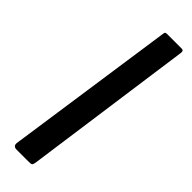

<svg xmlns="http://www.w3.org/2000/svg" viewBox="-254 -749 757 757"><g transform="rotate(45 124.0 -371.0)"><path d="M142 -16Q140 -5 136.5 -2.5Q133 0 121 0H53Q43 0 38.5 -5Q34 -10 35 -19L138 -730Q139 -738 141 -740Q143 -742 150 -742H232Q244 -742 241 -726Z"/></g></svg>

Font: Libre Franklin Thin Medium
Style: Italic
Weight: 500
Italic angle: -8°
Version: Version 3.000